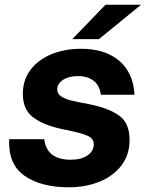

<svg xmlns="http://www.w3.org/2000/svg" viewBox="-20 -783 627 815"><path d="M19 -192H168Q178 -105 281 -105Q324 -105 351 -123Q378 -141 378 -171Q378 -195 352 -206.5Q326 -218 264 -231Q242 -235 231 -238Q158 -255 117.5 -287.5Q77 -320 77 -385Q77 -443 109 -486Q141 -529 197.5 -552.5Q254 -576 324 -576Q426 -576 486 -525Q546 -474 551 -381H408Q403 -421 377 -440.5Q351 -460 311 -460Q272 -460 247.5 -444Q223 -428 223 -403Q223 -384 241 -373Q259 -362 281.5 -356.5Q304 -351 362 -340Q441 -324 485.5 -292.5Q530 -261 530 -189Q530 -125 494.5 -79.5Q459 -34 400.5 -11Q342 12 272 12Q154 12 84 -37Q14 -86 19 -192ZM400 -617H287L428 -763H579Z"/></svg>

Font: Open Sauce Sans ExBold Italic
Style: Regular
Weight: 800
Italic angle: -10°
Designer: Alfredo Marco Pradil
Foundry: Creative Sauce Fz LLC
Version: Version 1.477